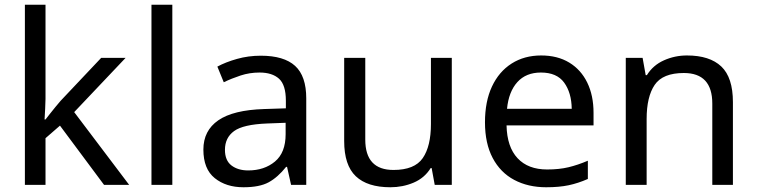

<svg xmlns="http://www.w3.org/2000/svg" viewBox="-20 -780 3193 810"><path d="M172 -363Q172 -347 170.5 -321Q169 -295 168 -276H172Q178 -284 190 -299Q202 -314 214.5 -329.5Q227 -345 236 -355L407 -536H510L293 -307L525 0H419L233 -250L172 -197V0H85V-760H172Z M707 0H619V-760H707Z M1080 -545Q1178 -545 1225 -502Q1272 -459 1272 -365V0H1208L1191 -76H1187Q1152 -32 1113.5 -11Q1075 10 1007 10Q934 10 886 -28.5Q838 -67 838 -149Q838 -229 901 -272.5Q964 -316 1095 -320L1186 -323V-355Q1186 -422 1157 -448Q1128 -474 1075 -474Q1033 -474 995 -461.5Q957 -449 924 -433L897 -499Q932 -518 980 -531.5Q1028 -545 1080 -545ZM1106 -259Q1006 -255 967.5 -227Q929 -199 929 -148Q929 -103 956.5 -82Q984 -61 1027 -61Q1095 -61 1140 -98.5Q1185 -136 1185 -214V-262Z M1886 -536V0H1814L1801 -71H1797Q1771 -29 1725 -9.5Q1679 10 1627 10Q1530 10 1481 -36.5Q1432 -83 1432 -185V-536H1521V-191Q1521 -63 1640 -63Q1729 -63 1763.5 -113Q1798 -163 1798 -257V-536Z M2263 -546Q2332 -546 2381.5 -516Q2431 -486 2457.5 -431.5Q2484 -377 2484 -304V-251H2117Q2119 -160 2163.5 -112.5Q2208 -65 2288 -65Q2339 -65 2378.5 -74.5Q2418 -84 2460 -102V-25Q2419 -7 2379 1.5Q2339 10 2284 10Q2208 10 2149.5 -21Q2091 -52 2058.5 -113.5Q2026 -175 2026 -264Q2026 -352 2055.5 -415Q2085 -478 2138.5 -512Q2192 -546 2263 -546ZM2262 -474Q2199 -474 2162.5 -433.5Q2126 -393 2119 -321H2392Q2391 -389 2360 -431.5Q2329 -474 2262 -474Z M2878 -546Q2974 -546 3023 -499.5Q3072 -453 3072 -349V0H2985V-343Q2985 -472 2865 -472Q2776 -472 2742 -422Q2708 -372 2708 -278V0H2620V-536H2691L2704 -463H2709Q2735 -505 2781 -525.5Q2827 -546 2878 -546Z"/></svg>

Font: Noto Sans Old Italic
Style: Regular
Weight: 400
Designer: Monotype Design Team
Foundry: Monotype Imaging Inc.
Version: Version 2.003; ttfautohint (v1.8.4.7-5d5b)